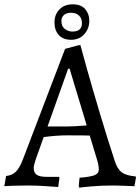

<svg xmlns="http://www.w3.org/2000/svg" viewBox="-38 -858 649 888"><path d="M589 -42 591 -38 584 3Q572 3 540.5 1.5Q509 0 478 0Q430 0 385.5 4Q341 8 329 10L326 3L330 -36Q381 -40 400 -48Q419 -56 419 -74Q419 -94 410 -122L377 -231Q353 -232 273 -232Q225 -232 164 -224L127 -120Q118 -93 118 -81Q118 -59 132 -49.5Q146 -40 178 -40H235L237 -36L231 7Q219 6 176 3Q133 0 92 0Q55 0 23.5 1Q-8 2 -18 3L-10 -44Q18 -47 35 -63.5Q52 -80 68 -121L263 -632L326 -649H334Q340 -625 364.5 -538Q389 -451 424.5 -332Q460 -213 493 -113Q505 -76 525 -61Q545 -46 589 -42ZM363 -278 284 -540H277L182 -273H270Q305 -273 363 -278ZM214 -754Q214 -791 237 -814.5Q260 -838 298 -838Q337 -838 356 -816Q375 -794 375 -762Q375 -726 352 -700Q329 -674 290 -674Q254 -674 234 -696Q214 -718 214 -754ZM341 -751Q341 -773 327.5 -786Q314 -799 290 -799Q269 -799 257.5 -788.5Q246 -778 246 -760Q246 -736 262 -724Q278 -712 297 -712Q341 -712 341 -751Z"/></svg>

Font: Sahitya
Style: Regular
Weight: 400
Designer: Juan Pablo del Peral
Foundry: Juan Pablo del Peral (http://www.huertatipografica.com)
Version: Version 1.001;PS 001.000;hotconv 1.0.70;makeotf.lib2.5.58329